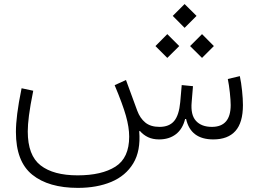

<svg xmlns="http://www.w3.org/2000/svg" viewBox="-20 -684 1267 942"><path d="M760.7 0Q729.5 0 706.3 -11Q683.1 -22 666 -42L663.1 -39.6Q670.9 56.2 633.8 117.4Q596.7 178.7 526.1 208.3Q455.6 237.8 362.3 237.8Q218.3 237.8 138.2 173.1Q58.1 108.4 58.1 -36.6Q58.1 -75.2 64.5 -126.2Q70.8 -177.2 85.9 -251L143.1 -238.8Q127.9 -163.6 122.1 -117.4Q116.2 -71.3 116.2 -39.1Q116.2 78.6 179.2 127.4Q242.2 176.3 360.8 176.3Q479 176.3 546.4 133.5Q613.8 90.8 613.8 -13.7Q613.8 -59.1 597.7 -116.2Q581.5 -173.3 542.5 -266.1L598.1 -291.5L653.3 -141.1Q667 -104 692.9 -82.8Q718.8 -61.5 762.7 -61.5Q810.1 -61.5 834.2 -90.1Q858.4 -118.7 864.3 -183.1L871.6 -266.6L926.8 -261.2L920.4 -183.1Q914.6 -120.6 941.4 -91.1Q968.3 -61.5 1019.5 -61.5Q1111.8 -61.5 1111.8 -168.5Q1111.8 -191.4 1107.7 -229.7Q1103.5 -268.1 1097.7 -296.4L1156.7 -310.5Q1163.6 -278.3 1167.7 -238.5Q1171.9 -198.7 1171.9 -168.5Q1171.9 -82.5 1135 -41.3Q1098.1 0 1026.4 0Q915.5 0 893.1 -100.1H888.2Q876 -50.8 842.8 -25.4Q809.6 0 760.7 0ZM827.6 -606 885.7 -664.1 944.3 -606 885.7 -547.4ZM912.6 -458 971.2 -516.6 1029.3 -458 971.2 -399.9ZM742.7 -458 800.8 -516.6 859.4 -458 800.8 -399.9Z"/></svg>

Font: Estedad-FD Light
Style: Regular
Weight: 300
Designer: Amin Abedi
Version: Version 7.3